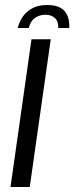

<svg xmlns="http://www.w3.org/2000/svg" viewBox="-20 -748 297 768"><path d="M169 -728Q199 -728 217.5 -719Q236 -710 244.5 -695.5Q253 -681 255.5 -665Q258 -649 257 -636H213Q214 -663 199.5 -676Q185 -689 162 -689Q138 -689 120 -676.5Q102 -664 95 -636H51Q56 -658 69.5 -679Q83 -700 107.5 -714Q132 -728 169 -728ZM22 0 106 -591H183L99 0Z"/></svg>

Font: Alumni Sans Thin Medium
Style: Italic
Weight: 500
Italic angle: -8°
Version: Version 1.016